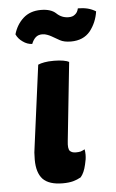

<svg xmlns="http://www.w3.org/2000/svg" viewBox="-53 -759 492 815"><g transform="rotate(-5 193.0 -351.5)"><path d="M252.9 -491.2Q245.1 -496.1 228.5 -499Q211.9 -502 188.5 -502Q164.1 -502 148.4 -499Q131.8 -496.1 121.1 -491.2Q106.4 -377.9 76.2 -151.4Q74.2 -138.7 72.3 -121.1Q71.3 -102.5 71.3 -90.8Q71.3 -35.2 96.7 -7.8Q123 19.5 181.6 19.5Q207 19.5 225.6 14.6Q243.2 9.8 258.8 1Q274.4 -16.6 282.2 -51.8Q288.1 -74.2 288.1 -92.8Q288.1 -105.5 286.1 -116.2Q277.3 -111.3 268.6 -108.4Q259.8 -106.4 248 -106.4Q231.4 -106.4 222.7 -115.2Q213.9 -125 217.8 -157.2Q229.5 -268.6 252.9 -491.2ZM149.4 -618.2Q160.2 -618.2 169.9 -614.3Q178.7 -611.3 187.5 -606.4Q203.1 -597.7 221.7 -586.9Q239.3 -577.1 268.6 -577.1Q321.3 -577.1 350.6 -612.3Q378.9 -648.4 385.7 -695.3Q370.1 -705.1 351.6 -710Q332 -714.8 309.6 -714.8Q305.7 -697.3 294.9 -689.5Q285.2 -680.7 267.6 -680.7Q238.3 -680.7 216.8 -701.2Q195.3 -721.7 152.3 -721.7Q106.4 -721.7 77.1 -695.3Q47.9 -668.9 36.1 -627.9Q44.9 -608.4 63.5 -595.7Q82 -582 103.5 -581.1Q110.4 -598.6 121.1 -608.4Q131.8 -618.2 149.4 -618.2Z"/></g></svg>

Font: cl
Style: Bold Italic
Weight: 400
Designer: Mitja Miklavcic
Version: Version 7.504; 2011; Build 1022